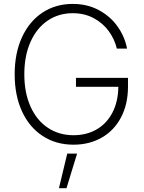

<svg xmlns="http://www.w3.org/2000/svg" viewBox="-20 -737 741 991"><path d="M355.5 -668.9Q282.7 -668.9 226.1 -630.6Q169.4 -592.3 137.5 -520.8Q105.5 -449.2 105.5 -353.5Q105.5 -258.3 137.5 -187Q169.4 -115.7 227.1 -77.4Q284.7 -39.1 359.4 -39.1Q426.8 -39.1 478.8 -69.1Q530.8 -99.1 560.3 -155.8Q589.8 -212.4 590.8 -289.1H372.1V-335H640.6V-290Q640.6 -199.2 604.7 -131.1Q568.8 -63 504.9 -26.6Q440.9 9.8 359.4 9.8Q269 9.8 200.2 -35.2Q131.3 -80.1 93.5 -162.4Q55.7 -244.6 55.7 -353.5Q55.7 -462.4 93.5 -544.7Q131.3 -627 199.2 -671.9Q267.1 -716.8 355.5 -716.8Q431.2 -716.8 491 -684.3Q550.8 -651.9 587.6 -599.1Q624.5 -546.4 635.7 -486.3H583Q571.3 -535.2 541 -576.7Q510.7 -618.2 463.1 -643.6Q415.5 -668.9 355.5 -668.9ZM327.1 55.7H377.9L323.2 234.4H284.2Z"/></svg>

Font: Pretendard Std ExtraLight
Style: Regular
Weight: 200
Designer: Base glyphs from Inter by Rasmus Andersson; Hangeul glyphs from Noto Sans CJK(Source Han Sans) by Jang Soo-young and Kan
Foundry: Kil Hyung-jin
Version: Version 1.309